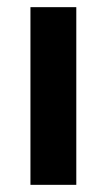

<svg xmlns="http://www.w3.org/2000/svg" viewBox="-20 -516 299 536"><path d="M65 0V-496H193V0Z"/></svg>

Font: DeepMind Sans
Style: Bold
Weight: 700
Designer: Jonny Pinhorn / Modifications: Colophon Foundry
Foundry: Colophon Foundry
Version: Version 1.002; ttfautohint (v1.8.2)